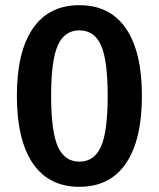

<svg xmlns="http://www.w3.org/2000/svg" viewBox="-20 -705 613 740"><path d="M527 -336Q527 -166 465.5 -75.5Q404 15 286 15Q168 15 106.5 -75.5Q45 -166 45 -336Q45 -505 106.5 -595Q168 -685 286 -685Q404 -685 465.5 -595Q527 -505 527 -336ZM177 -336Q177 -198 203 -140Q229 -82 286 -82Q343 -82 369 -139.5Q395 -197 395 -336Q395 -474 369 -531Q343 -588 286 -588Q229 -588 203 -530.5Q177 -473 177 -336Z"/></svg>

Font: Fira Sans Medium
Style: Regular
Weight: 500
Designer: bBox Type GmbH & Carrois Corporate GbR & Edenspiekermann AG
Foundry: bBox Type GmbH & Carrois Corporate GbR & Edenspiekermann AG
Version: Version 4.301